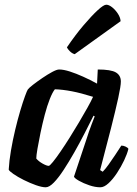

<svg xmlns="http://www.w3.org/2000/svg" viewBox="-20 -795 580 815"><path d="M174 0Q158 0 132.5 -9Q107 -18 81 -31Q55 -44 37 -56.5Q19 -69 17 -75Q19 -112 26.5 -156Q34 -200 44.5 -244Q55 -288 66 -325Q77 -362 86 -386.5Q95 -411 98 -415Q103 -422 120.5 -435.5Q138 -449 160 -464Q182 -479 201.5 -489.5Q221 -500 231 -500Q250 -500 276.5 -491.5Q303 -483 333 -469.5Q363 -456 392 -440L395 -500Q451 -500 472 -487.5Q493 -475 493 -449Q493 -430 482 -379.5Q471 -329 451.5 -252Q432 -175 405 -73L416 -66Q427 -77 441 -96.5Q455 -116 469.5 -138Q484 -160 495 -177Q504 -177 513.5 -172.5Q523 -168 525 -163Q520 -142 507 -114.5Q494 -87 476.5 -60.5Q459 -34 440.5 -17Q422 0 406 0Q384 0 359 -8.5Q334 -17 315.5 -27.5Q297 -38 294 -45L346 -201Q352 -220 357.5 -236Q363 -252 369 -267.5Q375 -283 382 -301L377 -304Q360 -270 339 -229Q318 -188 295 -147.5Q272 -107 250 -73.5Q228 -40 208.5 -20Q189 0 174 0ZM187 -91Q191 -91 204.5 -107.5Q218 -124 236.5 -151Q255 -178 275.5 -210.5Q296 -243 315.5 -276Q335 -309 351 -337.5Q367 -366 375 -384Q324 -400 285 -407.5Q246 -415 213 -416Q203 -404 191.5 -375Q180 -346 170 -308Q160 -270 152 -231.5Q144 -193 139 -163.5Q134 -134 134 -122Q144 -110 161 -100.5Q178 -91 187 -91ZM297 -565Q286 -568 276.5 -577.5Q267 -587 264 -594Q300 -647 334.5 -687.5Q369 -728 394.5 -751.5Q420 -775 431 -775Q442 -775 455.5 -764.5Q469 -754 480 -737.5Q491 -721 492 -705Z"/></svg>

Font: Texturina 12pt
Style: Bold Italic
Weight: 700
Italic angle: -11°
Designer: Guillermo Torres Carreño
Foundry: Omnibus-Type
Version: Version 1.002